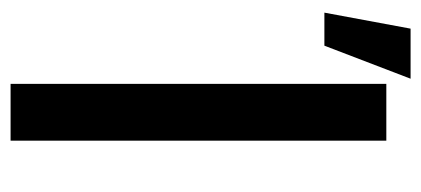

<svg xmlns="http://www.w3.org/2000/svg" viewBox="-242 -574 815 372"><g transform="rotate(90 166.0 -387.5)"><path d="M252 -728H142V0H252ZM4 -608H68L132 -775H35Z"/></g></svg>

Font: Wafeq Medium
Style: Regular
Weight: 500
Designer: Rasmus Andersson & Azza Alameddine
Foundry: Google & TypeTogether
Version: Version 3.000;January 28, 2025;FontCreator 15.0.0.3014 64-bi